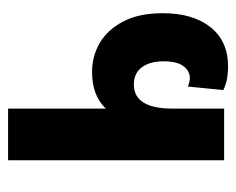

<svg xmlns="http://www.w3.org/2000/svg" viewBox="-76 -522 598 487"><g transform="rotate(90 223.5 -279.0)"><path d="M256 0V-248Q223 -213 163 -213Q123 -213 89.5 -232.5Q56 -252 35 -292Q14 -332 14 -392Q14 -469 49.5 -513.5Q85 -558 149 -558Q160 -558 176 -556Q192 -554 209 -546L200 -456Q188 -461 178 -461Q161 -461 148.5 -445Q136 -429 136 -394Q136 -360 151 -339.5Q166 -319 195 -319Q256 -319 256 -418V-548H387V0Z"/></g></svg>

Font: Noto Sans Thai ExtCond
Style: Bold
Weight: 700
Width: 2
Designer: Monotype Design Team
Foundry: Monotype Imaging Inc.
Version: Version 2.002; ttfautohint (v1.8.4.7-5d5b)